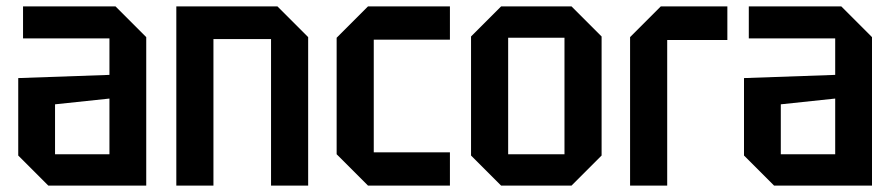

<svg xmlns="http://www.w3.org/2000/svg" viewBox="-20 -580 2792 600"><path d="M37 -94V-336L322 -346V-460H52V-560H341L437 -464V0H131ZM152 -254V-98H322V-272Z M531 0V-560H847L943 -464V0H827V-458H647V0Z M1032 -98V-462L1130 -560H1386V-456H1148V-104H1386V0H1130Z M1452 -94V-466L1546 -560H1766L1860 -466V-94L1766 0H1546ZM1568 -98H1744V-462H1568Z M1949 0V-464L2045 -560H2253V-455H2065V0Z M2305 -94V-336L2590 -346V-460H2320V-560H2609L2705 -464V0H2399ZM2420 -254V-98H2590V-272Z"/></svg>

Font: Tektur SemiCondensed Medium
Style: Regular
Weight: 500
Width: 4
Designer: Adam Jagosz
Foundry: Adam Jagosz
Version: Version 1.005;gftools[0.9.30]